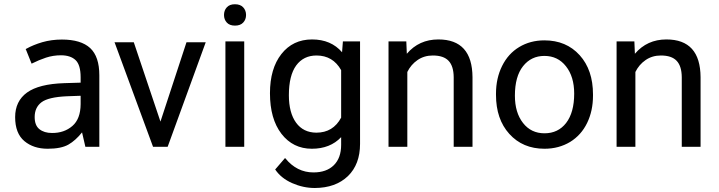

<svg xmlns="http://www.w3.org/2000/svg" viewBox="-20 -705 3453 922"><path d="M327.6 -100.1Q366.7 -133.8 367.2 -205.1V-245.1L300.8 -242.7Q212.4 -238.8 179.2 -213.9Q146.5 -189 146.5 -143.1Q146.5 -103 168.9 -85Q191.9 -66.4 229.5 -66.4Q288.1 -65.9 327.6 -100.1ZM106.9 -471.2Q139.2 -489.3 183.1 -502.4Q227.5 -515.1 277.3 -515.1Q368.7 -515.1 413.1 -474.1Q457 -433.1 457 -343.3V-4.4V-2V0H454.6H452.6H393.6H391.6H389.6V-2L389.2 -3.4L374 -69.3Q342.8 -30.3 308.6 -10.7Q290.5 -0.5 265.6 4.4Q240.7 9.3 209 9.3Q141.1 9.3 97.2 -27.3Q52.7 -64.5 52.7 -142.6Q52.7 -219.2 109.9 -260.7Q167 -301.8 288.6 -305.7L367.2 -308.1V-333.5Q367.2 -393.6 342.8 -416.5Q318.4 -439.5 272.5 -439.5Q235.4 -439.5 200.7 -428.2Q166 -416.5 136.2 -401.4L134.3 -400.4L131.8 -399.4L130.9 -401.4L129.9 -403.8L105 -465.8L104 -467.8L103 -469.2L105 -470.2Z M623 -500.5 750.5 -121.1 875 -500.5 875.5 -502H877H964.8H967.8L966.8 -499L785.6 -1.5L784.7 0H783.2H716.3H714.8L714.4 -1.5L531.2 -499L529.8 -502H533.2H620.6H622.6Z M1068.8 -669.4Q1082 -684.6 1108.2 -684.6Q1134.3 -684.6 1147.9 -669.7Q1161.6 -654.8 1161.6 -633.1Q1161.6 -611.3 1147.9 -596.7Q1134.3 -582 1108.4 -582Q1082.5 -582 1069.1 -596.7Q1055.7 -611.3 1055.7 -633.1Q1055.7 -654.8 1068.8 -669.4ZM1152.8 0H1150.4H1064.9H1062.5V-2V-503.9V-506.3H1064.9H1150.4H1152.8V-503.9V-2Z M1402.3 -390.6Q1367.2 -342.3 1367.2 -247.6Q1367.2 -163.6 1401.9 -115.7Q1436.5 -68.4 1499 -67.9Q1579.6 -67.9 1618.2 -140.1V-368.2Q1578.6 -438.5 1500 -438.5Q1437.5 -438.5 1402.3 -390.6ZM1331.5 -62.5Q1276.4 -134.3 1276.4 -257.3Q1276.4 -375.5 1331.1 -445.3Q1386.2 -515.6 1478.5 -515.6Q1569.8 -515.6 1622.6 -454.1L1626.5 -504.4V-506.3H1628.4H1707H1709V-503.9V-14.2Q1709 84 1650.9 140.6Q1591.8 197.3 1491.7 197.8Q1436 197.8 1382.8 174.3Q1330.1 150.9 1302.2 109.9L1301.3 108.4L1302.7 107.4L1347.2 55.7L1348.6 53.7L1350.6 55.7Q1405.8 123 1485.4 123Q1547.9 123 1583 88.4Q1618.2 53.7 1618.2 -9.3V-46.4Q1565.4 9.3 1477.5 9.3Q1387.2 9.3 1331.5 -62.5Z M1931.2 -506.3V-504.4L1933.6 -446.8Q1992.2 -515.6 2085 -515.6Q2248 -515.6 2249 -334V-2V0H2247.1H2161.1H2158.7V-2V-334.5Q2158.2 -387.7 2134 -413.1Q2109.9 -438.5 2058.6 -438.5Q2016.6 -438.5 1984.9 -416.5Q1953.6 -395 1936 -359.4V-2V0H1933.6H1847.7H1845.7V-2V-503.9V-506.3H1847.7H1929.2Z M2452.6 -245.6Q2452.6 -164.1 2491.7 -114.3Q2530.3 -64.9 2594.7 -64.9Q2660.2 -64.9 2698.7 -114.7Q2737.3 -165 2737.3 -255.4Q2737.3 -336.9 2697.8 -386.7Q2658.7 -436.5 2594.2 -436.5Q2530.8 -436.5 2491.7 -387.2Q2452.6 -337.9 2452.6 -245.6ZM2361.8 -249.5V-255.4Q2361.8 -329.1 2391.1 -388.2Q2420.4 -447.3 2473.1 -479Q2526.4 -511.2 2594.2 -511.2Q2699.2 -511.2 2763.7 -439.9Q2827.6 -369.1 2827.6 -251.5V-245.6Q2827.6 -172.4 2799.3 -114.3Q2771 -56.2 2717.8 -23.4Q2690.9 -7.3 2660.2 1Q2629.4 9.3 2594.7 9.3Q2490.2 9.3 2425.8 -62Q2361.8 -132.8 2361.8 -249.5Z M3026.4 -506.3V-504.4L3028.8 -446.8Q3087.4 -515.6 3180.2 -515.6Q3343.3 -515.6 3344.2 -334V-2V0H3342.3H3256.3H3253.9V-2V-334.5Q3253.4 -387.7 3229.2 -413.1Q3205.1 -438.5 3153.8 -438.5Q3111.8 -438.5 3080.1 -416.5Q3048.8 -395 3031.2 -359.4V-2V0H3028.8H2942.9H2940.9V-2V-503.9V-506.3H2942.9H3024.4Z"/></svg>

Font: MAUL
Style: Regular
Weight: 400
Designer: MAUL
Version: Version 1.0; 2020; ttfautohint (v1.8.3)